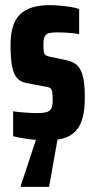

<svg xmlns="http://www.w3.org/2000/svg" viewBox="-20 -538 367 747"><path d="M164 8Q142 8 117.5 6Q93 4 70 0Q47 -4 31 -8V-105Q42 -103 54 -102Q66 -101 78 -100Q90 -99 101.5 -98.5Q113 -98 123 -98Q145 -98 158.5 -101Q172 -104 178.5 -114.5Q185 -125 185 -147Q185 -170 183 -181Q181 -192 174 -196Q167 -200 151 -202L83 -215Q60 -219 46.5 -234Q33 -249 27 -280Q21 -311 21 -363Q21 -406 30.5 -435.5Q40 -465 59 -483Q78 -501 106.5 -509.5Q135 -518 172 -518Q192 -518 213.5 -516Q235 -514 254.5 -511Q274 -508 288 -503V-405Q273 -408 257.5 -409.5Q242 -411 227.5 -411.5Q213 -412 201 -412Q182 -412 170.5 -409Q159 -406 154 -396Q149 -386 149 -367Q149 -346 150.5 -336.5Q152 -327 158 -323Q164 -319 176 -317L233 -305Q256 -301 273.5 -289.5Q291 -278 300.5 -248Q310 -218 310 -160Q310 -111 301 -78.5Q292 -46 273.5 -27Q255 -8 228 0Q201 8 164 8ZM61 189V184L126 -13H206V-8L171 189Z"/></svg>

Font: Saira ExtraCondensed ExtraBold
Style: Regular
Weight: 800
Width: 2
Designer: Hector Gatti with collaboration of the Omnibus-Type team
Foundry: Omnibus-Type
Version: Version 1.101